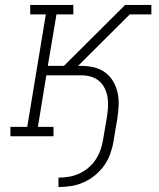

<svg xmlns="http://www.w3.org/2000/svg" viewBox="-20 -550 640 775"><path d="M216 205V167Q237 167 258 163.5Q279 160 299 151Q319 142 336.5 127.5Q354 113 366 94.5Q378 76 385.5 55.5Q393 35 396 14L412 -80Q415 -100 416 -119.5Q417 -139 414 -158Q411 -177 402.5 -194Q394 -211 380 -223Q366 -235 347.5 -240.5Q329 -246 310 -246H167L133 -38H196V0H22V-38H90L165 -492H102V-530H276V-492H208L173 -284H238L485 -530H529L527 -515L523 -511L511 -499L295 -284H310Q335 -284 360 -278Q385 -272 404.5 -257.5Q424 -243 436.5 -222Q449 -201 454.5 -176.5Q460 -152 459 -126Q458 -100 454 -74L438 21Q434 46 425 71Q416 96 400.5 118Q385 140 363.5 157.5Q342 175 317.5 186Q293 197 267 201Q241 205 216 205ZM503 -492 511 -499 523 -511 527 -515 529 -530H591V-492Z"/></svg>

Font: Iosevka Slab XLtExObl
Style: Regular
Weight: 200
Width: 7
Italic angle: -9°
Monospace: yes
Designer: Belleve Invis
Foundry: Belleve Invis
Version: Version 11.1.1; ttfautohint (v1.8.3)